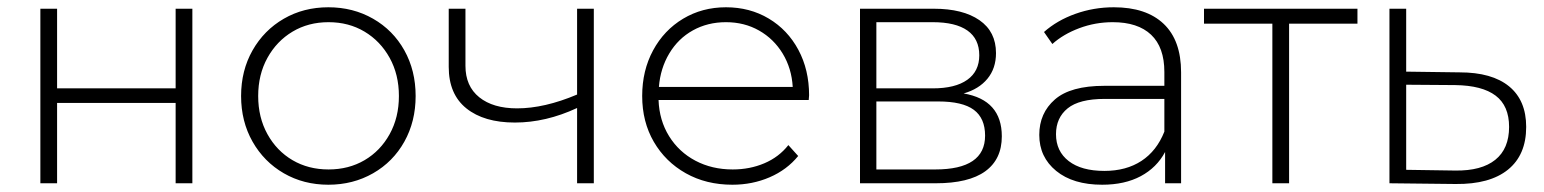

<svg xmlns="http://www.w3.org/2000/svg" viewBox="-20 -504 4247 528"><path d="M91 -480H137V-261H463V-480H509V0H463V-221H137V0H91Z M883 4Q815 4 760.5 -27.5Q706 -59 674.5 -114.5Q643 -170 643 -240Q643 -310 674.5 -365.5Q706 -421 760.5 -452.5Q815 -484 883 -484Q951 -484 1006 -452.5Q1061 -421 1092 -365.5Q1123 -310 1123 -240Q1123 -170 1092 -114.5Q1061 -59 1006 -27.5Q951 4 883 4ZM883.5 -38Q939 -38 982.5 -63.5Q1026 -89 1051.5 -135Q1077 -181 1077 -240Q1077 -299 1051.5 -345Q1026 -391 982.5 -417Q939 -443 883.5 -443Q828 -443 784.5 -417Q741 -391 715.5 -345Q690 -299 690 -240Q690 -181 715.5 -135Q741 -89 784.5 -63.5Q828 -38 883.5 -38Z M1613 -480V0H1567V-207Q1481 -167 1396 -167Q1311 -167 1262.5 -206Q1214 -245 1214 -320V-480H1260V-323Q1260 -267 1298 -236.5Q1336 -206 1402 -206Q1477 -206 1567 -244V-480Z M2204 -229H1791Q1793 -173 1820 -129.5Q1847 -86 1892.5 -62Q1938 -38 1995 -38Q2042 -38 2082 -55Q2122 -72 2148 -105L2175 -75Q2144 -37 2096.5 -16.5Q2049 4 1994 4Q1922 4 1866 -27.5Q1810 -59 1778 -114Q1746 -169 1746 -240Q1746 -310 1776 -365.5Q1806 -421 1858.5 -452.5Q1911 -484 1976.5 -484Q2042 -484 2094 -453Q2146 -422 2175.5 -367Q2205 -312 2205 -242ZM1792 -265H2160Q2157 -316 2132.5 -356.5Q2108 -397 2067.5 -420Q2027 -443 1976.5 -443Q1926 -443 1885.5 -420.5Q1845 -398 1820.5 -357Q1796 -316 1792 -265Z M2735 -129Q2735 -66 2689.5 -33Q2644 0 2553 0H2345V-480H2548Q2628 -480 2673.5 -448.5Q2719 -417 2719 -358Q2719 -316 2695.5 -287.5Q2672 -259 2630 -247Q2735 -229 2735 -129ZM2390 -261H2545Q2607 -261 2640 -284.5Q2673 -308 2673 -352Q2673 -397 2640.5 -420Q2608 -443 2545 -443H2390ZM2689 -131Q2689 -179 2658 -202Q2627 -225 2560 -225H2390V-38H2552Q2689 -38 2689 -131Z M3228 -305V0H3184V-86Q3161 -43 3117 -19.5Q3073 4 3011 4Q2931 4 2884.5 -34Q2838 -72 2838 -133Q2838 -193 2881 -230.5Q2924 -268 3017 -268H3182V-306Q3182 -374 3145.5 -408.5Q3109 -443 3040 -443Q2992 -443 2948 -426.5Q2904 -410 2874 -383L2851 -416Q2887 -448 2937.5 -466Q2988 -484 3043 -484Q3132 -484 3180 -438.5Q3228 -393 3228 -305ZM3182 -142V-232H3018Q2948 -232 2916 -206Q2884 -180 2884 -135Q2884 -88 2919 -61Q2954 -34 3017 -34Q3077 -34 3119 -61.5Q3161 -89 3182 -142Z M3713 -439H3525V0H3479V-439H3291V-480H3713Z M4177 -155Q4177 -78 4127 -37.5Q4077 3 3983 2L3801 0V-480H3847V-307L3994 -305Q4083 -305 4130 -266.5Q4177 -228 4177 -155ZM4130 -155Q4130 -213 4093 -241Q4056 -269 3982 -270L3847 -271V-37L3982 -35Q4054 -34 4092 -64.5Q4130 -95 4130 -155Z"/></svg>

Font: Montserrat Ace
Style: Light
Weight: 300
Designer: Julieta Ulanovsky
Foundry: Julieta Ulanovsky
Version: Version 1